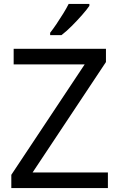

<svg xmlns="http://www.w3.org/2000/svg" viewBox="-20 -964 612 984"><path d="M533 0H38V-68L414 -634H50V-714H523V-646L147 -80H533ZM438 -934Q426 -916 401 -887.5Q376 -859 347.5 -830.5Q319 -802 295 -784H237V-796Q252 -815 269.5 -841Q287 -867 304 -894.5Q321 -922 332 -944H438Z"/></svg>

Font: Noto Sans Hebrew Droid
Style: Regular
Weight: 400
Designer: Monotype Design Team
Foundry: Monotype Imaging Inc.
Version: Version 1.100